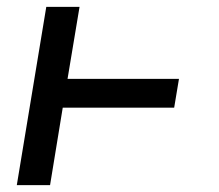

<svg xmlns="http://www.w3.org/2000/svg" viewBox="-20 -540 640 560"><path d="M29 0 115 -520H212L177 -310H502L488 -226H163L126 0Z"/></svg>

Font: Iosevka Custom Medium
Style: Italic
Weight: 500
Italic angle: -9°
Designer: Belleve Invis
Foundry: Belleve Invis
Version: Version 27.0.1